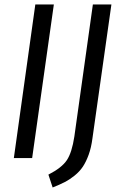

<svg xmlns="http://www.w3.org/2000/svg" viewBox="-20 -708 534 860"><path d="M221.2 -688 124 0H42L138.2 -688ZM479 -688 394 -87.9Q388.7 -46.9 377.2 -15.1Q365.7 16.6 351.1 38.6Q336.4 60.5 314.2 78.4Q292 96.2 269.8 107.7Q247.6 119.1 215.8 131.8L196.8 74.2Q256.8 43.5 279.5 9.3Q302.2 -24.9 313 -96.2L396 -688Z"/></svg>

Font: Fira Sans Compressed Book
Style: Italic
Weight: 350
Width: 3
Italic angle: -8°
Designer: Carrois Corporate & Edenspiekermann AG
Foundry: Carrois Corporate GbR & Edenspiekermann AG
Version: Version 4.203;PS 004.203;hotconv 1.0.88;makeotf.lib2.5.64775